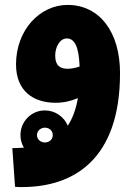

<svg xmlns="http://www.w3.org/2000/svg" viewBox="-20 -432 552 779"><path d="M69 327C283 327 467 211 467 -135C467 -304 383 -411 256 -412C141 -413 45 -309 45 -171C45 -61 117 -15 206 -15C238 -15 269 -22 296 -34C288 13 274 49 255 78C240 42 204 16 162 16C107 16 63 61 63 116C63 135 68 152 77 167C62 168 46 169 30 169L41 326C52 327 59 327 69 327ZM204 -206C204 -242 223 -276 251 -276C283 -276 300 -242 303 -162C285 -156 268 -153 254 -153C224 -153 204 -166 204 -206ZM162 146C145 146 130 134 130 116C130 99 145 86 162 86C180 86 194 98 194 116C194 134 180 146 162 146Z"/></svg>

Font: Noto Sans Arabic SemCond Blk
Style: Regular
Weight: 900
Width: 4
Designer: Monotype Design Team, Nadine Chahine, Nizar Qandah and Khaled Hosny
Foundry: Monotype Imaging Inc.
Version: Version 2.012